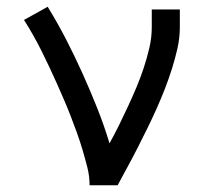

<svg xmlns="http://www.w3.org/2000/svg" viewBox="-20 -548 640 568"><path d="M245 0Q245 -27 238.5 -52.5Q232 -78 224.5 -103.5Q217 -129 208 -154Q199 -179 189.5 -203.5Q180 -228 169.5 -252.5Q159 -277 148 -301.5Q137 -326 126 -349.5Q115 -373 103 -397Q91 -421 78 -444Q65 -467 51 -489L121 -528Q150 -481 175.5 -431.5Q201 -382 224 -331Q247 -280 267.5 -228.5Q288 -177 304 -124Q319 -151 332.5 -178.5Q346 -206 359 -234Q372 -262 384 -290.5Q396 -319 405.5 -348Q415 -377 422 -407Q429 -437 429 -468V-520H512V-468Q512 -436 505 -405Q498 -374 488.5 -344Q479 -314 467.5 -284.5Q456 -255 443 -226Q430 -197 416 -168.5Q402 -140 387.5 -111.5Q373 -83 358 -55.5Q343 -28 328 0Z"/></svg>

Font: Zed Mono Extended
Style: Regular
Weight: 400
Width: 7
Monospace: yes
Designer: Belleve Invis
Foundry: Belleve Invis
Version: Version 1.0.0; ttfautohint (v1.8.4)